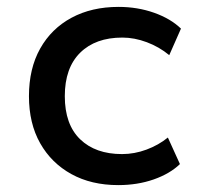

<svg xmlns="http://www.w3.org/2000/svg" viewBox="-20 -528 572 557"><path d="M323 9Q245 9 187 -23Q129 -55 96.5 -112.5Q64 -170 64 -249Q64 -329 96.5 -387Q129 -445 187.5 -476.5Q246 -508 324 -508Q379 -508 427 -491Q475 -474 505 -445L471 -368Q442 -392 406 -405.5Q370 -419 335 -419Q257 -419 212.5 -375Q168 -331 168 -249Q168 -167 212.5 -124Q257 -81 334 -81Q370 -81 405 -94Q440 -107 467 -129L502 -52Q473 -24 426 -7.5Q379 9 323 9Z"/></svg>

Font: Nunito Sans 12pt ExtraLight 6pt Medium
Style: Regular
Weight: 500
Version: Version 3.101;gftools[0.9.27]